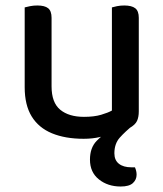

<svg xmlns="http://www.w3.org/2000/svg" viewBox="-20 -492 596 700"><path d="M379 -13 467 -37Q436 -12 416.5 10Q397 32 397 67Q397 92 413.5 105Q430 118 459 118H472Q475 125 476.5 131.5Q478 138 478 145Q478 163 464.5 175.5Q451 188 420 188Q373 188 340.5 162Q308 136 308 90Q308 47 332 22Q356 -3 379 -13ZM70 -174V-260H168V-177Q168 -118 199.5 -92Q231 -66 286 -66Q323 -66 348.5 -73.5Q374 -81 388 -89V-260H486V-86Q486 -65 479.5 -51Q473 -37 452 -25Q441 -18 425.5 -14.5Q410 -11 392 -5Q373 1 345 7.5Q317 14 285 14Q218 14 169.5 -6Q121 -26 95.5 -67.5Q70 -109 70 -174ZM486 -210H388V-465Q394 -467 406.5 -469.5Q419 -472 433 -472Q460 -472 473 -462Q486 -452 486 -427ZM168 -210H70V-465Q77 -467 89.5 -469.5Q102 -472 116 -472Q143 -472 155.5 -462Q168 -452 168 -427Z"/></svg>

Font: Baloo Tamma 2 Medium
Style: Regular
Weight: 500
Designer: Divya Kowshik, Shuchita Grover and Ek Type
Foundry: Ek Type
Version: Version 1.700